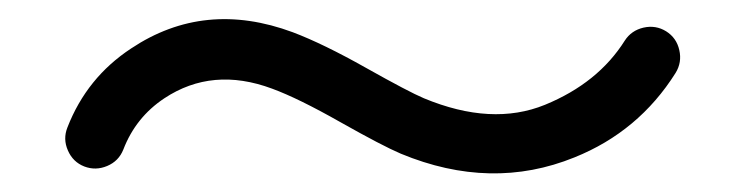

<svg xmlns="http://www.w3.org/2000/svg" viewBox="-20 -456 788 203"><path d="M51.3 -321.3Q71.8 -374 118.7 -404.8Q196.3 -456.5 289.6 -421.9Q321.8 -409.7 366.9 -384.3Q412.1 -358.9 428.2 -352.1Q500 -322.3 556.2 -345.2Q612.3 -368.2 640.6 -413.1Q647.5 -423.8 660.4 -426.8Q673.3 -429.7 684.3 -422.9Q695.3 -416 698.2 -403.1Q701.2 -390.1 694.3 -378.9Q655.3 -316.9 587.4 -289.6Q499.5 -253.9 403.8 -293.5Q384.3 -301.8 339.8 -326.9Q295.4 -352.1 267.6 -362.3Q204.6 -385.7 153.8 -352.1Q123.5 -332 110.4 -297.9Q105.5 -285.6 93.3 -280.5Q81.1 -275.4 69.1 -280Q57.1 -284.7 51.8 -296.9Q46.4 -309.1 51.3 -321.3Z"/></svg>

Font: Chilanka
Style: Regular
Weight: 400
Designer: Santhosh Thottingal <santhosh.thottingal@gmail.com>
Foundry: Swathanthra Malayalam Computing(SMC)
Version: Version 1.3; 20181103